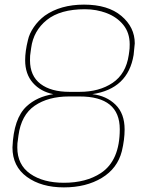

<svg xmlns="http://www.w3.org/2000/svg" viewBox="-20 -806 640 832"><path d="M257 6Q159 6 96.5 -39.5Q34 -85 34 -167Q39 -293 95 -345Q140 -387 211 -398Q156 -409 122.5 -447Q89 -485 89 -545Q89 -584 101 -632Q107 -660 126.5 -688.5Q146 -717 174 -738Q242 -786 344 -786Q448 -786 506 -737Q564 -688 564 -618L559 -568Q535 -421 380 -398Q441 -391 480.5 -352.5Q520 -314 520 -245Q520 -201 508 -151Q489 -76 421 -35Q353 6 257 6ZM257 -14Q353 -14 417 -56Q499 -110 499 -246Q499 -388 325 -388H279Q189 -388 130.5 -348Q72 -308 60 -219Q59 -207 57.5 -199.5Q56 -192 55.5 -185Q55 -178 55 -167Q55 -92 111 -53Q167 -14 257 -14ZM325 -408Q410 -408 468 -447Q526 -486 538 -568Q539 -576 540 -582.5Q541 -589 541.5 -596Q542 -603 542 -614Q542 -664 514.5 -698Q487 -732 442.5 -749Q398 -766 348 -766Q241 -766 183 -719.5Q125 -673 115 -598Q114 -588 112.5 -580Q111 -572 110.5 -564.5Q110 -557 110 -545Q110 -477 155.5 -442.5Q201 -408 281 -408Z"/></svg>

Font: Tanohe Sans Thin
Style: Italic
Weight: 100
Designer: Village Type and Design LLC & Cristiano Sobral
Foundry: Cooper Hewitt Smithsonian Design Museum
Version: Version 1.00;September 29, 2021;FontCreator 13.0.0.2655 64-b